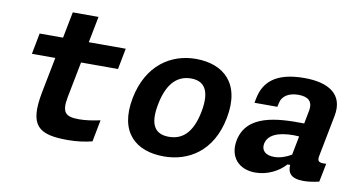

<svg xmlns="http://www.w3.org/2000/svg" viewBox="-69 -859 1999 1054"><g transform="rotate(10 930.0 -332.5)"><path d="M353.5 15C404 15 450 8.5 489.5 -1.5L513 -123C471.5 -114 432 -108 396.5 -108C320.5 -108 296.5 -127.5 313.5 -217.5L352.5 -417H558.5L581 -534H375L403.5 -680H260L231.5 -534H101L78.5 -417H209L170 -218C133.5 -28 189 15 353.5 15Z M1193.5 -255.5C1232.5 -455 1124 -546 971 -546C834.5 -546 703 -465 665.5 -274C627 -74.5 736 12 889 12C1025.5 12 1156.5 -64.5 1193.5 -255.5ZM1050.5 -265C1025.5 -138 967 -99 897.5 -99C828 -99 784 -138 809 -265C833.5 -392 893.5 -435.5 963 -435.5C1032.5 -435.5 1075 -392 1050.5 -265Z M1575.5 -546C1415 -546 1351.5 -482 1333.5 -390L1328.5 -364.5H1456L1460 -383.5C1468.5 -428.5 1507.5 -449.5 1559.5 -449.5C1610 -449 1642 -430 1631 -372.5L1617 -300C1460.5 -303 1296.5 -290.5 1268 -144.5C1250 -52.5 1304.5 12 1398.5 12C1466 12 1528 -20 1565.5 -62.5H1580.5C1578 -19 1595.5 11.5 1668 11.5C1694 11.5 1722.5 7.5 1754 0L1774.5 -103C1731.5 -100 1723 -108.5 1729.5 -141L1774 -369.5C1798 -492.5 1712.5 -546 1575.5 -546ZM1419.5 -152C1429 -201 1481 -226.5 1572 -226.5C1582.5 -226.5 1592.5 -226 1602 -225L1581.5 -120C1551.5 -102 1518 -90.5 1485 -90.5C1438 -90.5 1412.5 -114.5 1419.5 -152Z"/></g></svg>

Font: Monaspace Neon
Style: Bold Italic
Weight: 700
Italic angle: -11°
Designer: Riley Cran & the Lettermatic Team
Foundry: Lettermatic
Version: Version 1.200 (Monaspace Neon)